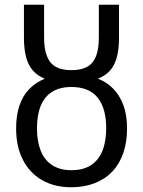

<svg xmlns="http://www.w3.org/2000/svg" viewBox="-20 -780 603 810"><path d="M280 10Q211 10 158.5 -19.5Q106 -49 77 -105Q48 -161 48 -238Q48 -294 62.5 -336Q77 -378 104.5 -405.5Q132 -433 169 -448Q139 -460 119.5 -481.5Q100 -503 90.5 -537.5Q81 -572 81 -621V-760H166V-622Q166 -573 178.5 -542Q191 -511 216.5 -497.5Q242 -484 281 -484Q322 -484 347.5 -498Q373 -512 385 -542.5Q397 -573 397 -622V-760H482V-620Q482 -571 472.5 -537Q463 -503 443.5 -481.5Q424 -460 393 -448Q430 -434 457.5 -406Q485 -378 500.5 -336.5Q516 -295 516 -238Q516 -180 500 -134Q484 -88 453.5 -56Q423 -24 379 -7Q335 10 280 10ZM282 -62Q331 -62 363.5 -83Q396 -104 412 -143.5Q428 -183 428 -239Q428 -323 392 -368Q356 -413 281 -413Q233 -413 200.5 -393Q168 -373 152 -334Q136 -295 136 -239Q136 -183 152 -143.5Q168 -104 200.5 -83Q233 -62 282 -62Z"/></svg>

Font: Noto Sans Mono SemiCondensed
Style: Regular
Weight: 400
Width: 4
Designer: Monotype Design Team
Foundry: Monotype Imaging Inc.
Version: Version 2.010